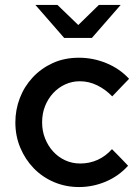

<svg xmlns="http://www.w3.org/2000/svg" viewBox="-20 -746 561 775"><path d="M42 0ZM304 -86Q341 -86 373.5 -100.5Q406 -115 432 -144Q449 -127 465 -110.5Q481 -94 497 -77Q459 -35 407 -13Q355 9 299 9Q245 9 198 -11Q151 -31 116.5 -66.5Q82 -102 62 -149.5Q42 -197 42 -252Q42 -303 60 -350Q78 -397 112 -433.5Q146 -470 193 -491.5Q240 -513 299 -513Q356 -513 409.5 -491Q463 -469 501 -428Q484 -411 467 -392.5Q450 -374 433 -357Q406 -385 372.5 -401.5Q339 -418 302 -418Q271 -418 243.5 -405.5Q216 -393 195 -370.5Q174 -348 162 -318Q150 -288 150 -252Q150 -217 162 -187Q174 -157 194.5 -134.5Q215 -112 243 -99Q271 -86 304 -86ZM212 -726 296 -645 379 -726H467L351 -593H239L123 -726Z"/></svg>

Font: Rosa Sans Medium
Style: Regular
Weight: 500
Designer: Pentagram / MCKL
Foundry: Pentagram / MCKL
Version: Version 1.005;September 16, 2019;FontCreator 11.5.0.2425 64-